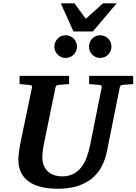

<svg xmlns="http://www.w3.org/2000/svg" viewBox="-20 -1133 831 1169"><path d="M725.1 -616.2Q718.3 -615.2 714.4 -611.1Q710.4 -606.9 709 -600.1L631.8 -214.8Q621.6 -162.6 599.4 -120.1Q577.1 -77.6 540.8 -47.4Q504.4 -17.1 452.6 -0.5Q400.9 16.1 332 16.1Q276.4 16.1 231.9 5.6Q187.5 -4.9 156.5 -26.6Q125.5 -48.3 108.6 -82Q91.8 -115.7 91.8 -162.1Q91.8 -176.3 95 -203.9Q98.1 -231.4 105 -265.1L174.8 -601.1Q176.3 -609.9 170.9 -612.5Q165.5 -615.2 154.8 -616.2Q146.5 -616.7 137.2 -617.7Q128.9 -618.7 118.9 -619.4Q108.9 -620.1 99.1 -621.1V-670.9H400.9V-621.1Q389.2 -620.1 378.2 -619.4Q367.2 -618.7 358.4 -617.7Q348.1 -616.7 338.9 -616.2Q330.1 -615.2 324.7 -612.1Q319.3 -608.9 317.9 -600.1L249 -265.1Q243.2 -236.3 240.5 -213.4Q237.8 -190.4 237.8 -176.8Q237.8 -145 248 -122.6Q258.3 -100.1 275.1 -85.9Q292 -71.8 313.7 -65.4Q335.4 -59.1 357.9 -59.1Q397 -59.1 425.5 -73.5Q454.1 -87.9 474.1 -113.3Q494.1 -138.7 507.3 -173.8Q520.5 -209 528.8 -250L599.1 -601.1Q600.6 -609.9 596.4 -612.5Q592.3 -615.2 580.1 -616.2Q570.8 -616.7 561.5 -617.7Q553.2 -618.7 543 -619.4Q532.7 -620.1 522.9 -621.1V-670.9H791V-621.1ZM448.7 -849.1Q448.7 -835 443.4 -822.5Q438 -810.1 428.7 -800.5Q419.4 -791 406.7 -785.6Q394 -780.3 379.9 -780.3Q365.7 -780.3 353 -785.6Q340.3 -791 331.1 -800.5Q321.8 -810.1 316.4 -822.5Q311 -835 311 -849.1Q311 -863.3 316.4 -876Q321.8 -888.7 331.1 -898.2Q340.3 -907.7 353 -913.1Q365.7 -918.5 379.9 -918.5Q394 -918.5 406.7 -913.1Q419.4 -907.7 428.7 -898.2Q438 -888.7 443.4 -876Q448.7 -863.3 448.7 -849.1ZM658.7 -849.1Q658.7 -835 653.3 -822.5Q647.9 -810.1 638.7 -800.5Q629.4 -791 616.7 -785.6Q604 -780.3 589.8 -780.3Q575.7 -780.3 563.2 -785.6Q550.8 -791 541.5 -800.5Q532.2 -810.1 527.1 -822.5Q522 -835 522 -849.1Q522 -863.3 527.1 -876Q532.2 -888.7 541.5 -898.2Q550.8 -907.7 563.2 -913.1Q575.7 -918.5 589.8 -918.5Q604 -918.5 616.7 -913.1Q629.4 -907.7 638.7 -898.2Q647.9 -888.7 653.3 -876Q658.7 -863.3 658.7 -849.1ZM545.4 -941.4H427.2L350.1 -1112.8H433.1L502.4 -1018.6L607.4 -1112.8H690.4Z"/></svg>

Font: Charis SIL
Style: Bold Italic
Weight: 700
Italic angle: -11°
Foundry: SIL International
Version: Version 4.112